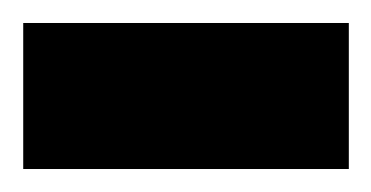

<svg xmlns="http://www.w3.org/2000/svg" viewBox="-30 -147 323 167"><path d="M-9.8 0V-127H273.4V0Z"/></svg>

Font: Vazir FD-WOL
Style: Bold-FD-WOL
Weight: 700
Designer: Saber Rastikerdar
Foundry: Saber Rastikerdar
Version: Version 30.1.0